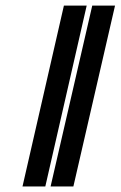

<svg xmlns="http://www.w3.org/2000/svg" viewBox="-20 -672 434 691"><path d="M244.1 -1H162.1L312 -651.9H394ZM143.1 -1H61L210 -651.9H292Z"/></svg>

Font: Linux Libertine
Style: Bold Italic
Weight: 700
Italic angle: -11.5°
Designer: Philipp H. Poll
Foundry: Philipp H. Poll
Version: Version 4.0.5